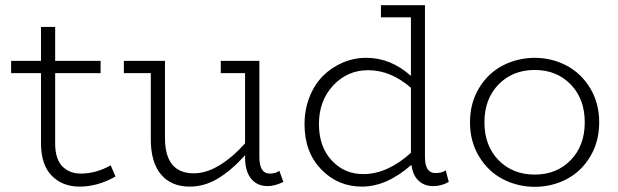

<svg xmlns="http://www.w3.org/2000/svg" viewBox="-20 -706 2386 741"><path d="M407.2 -67.9 425.8 -24.9Q357.4 14.2 287.1 14.2Q221.2 14.2 179.7 -27.8Q138.2 -69.8 138.2 -153.8V-423.8H22.9V-471.2H138.2V-602.1H192.9V-471.2H368.2V-423.8H192.9V-151.9Q192.9 -119.1 201.4 -95.7Q210 -72.3 224.9 -59.8Q239.7 -47.4 256.1 -41.7Q272.5 -36.1 292 -36.1Q350.6 -36.1 407.2 -67.9Z M1058.1 -46.9 1073.7 -3.9Q1040.5 12.2 1013.2 12.2Q972.2 12.2 949 -16.6Q925.8 -45.4 925.8 -98.1V-106.9Q873.5 -48.8 821.5 -17.3Q769.5 14.2 711.9 14.2Q641.1 14.2 601.6 -32.5Q562 -79.1 562 -168V-423.8H458V-471.2H616.7V-173.8Q616.7 -37.1 728 -37.1Q775.9 -37.1 826.7 -67.9Q877.4 -98.6 925.8 -152.8V-423.8H832V-471.2H981V-100.1Q981 -36.1 1021 -36.1Q1044.4 -36.1 1058.1 -46.9Z M1700.2 -48.8 1711.9 -3.9Q1684.1 12.2 1651.9 12.2Q1617.2 12.2 1595 -9Q1572.8 -30.3 1567.9 -69.8Q1472.2 14.2 1377 14.2Q1283.7 14.2 1219.5 -52.5Q1155.3 -119.1 1155.3 -226.1Q1155.3 -283.2 1174.6 -331.8Q1193.8 -380.4 1226.6 -413.1Q1259.3 -445.8 1302.7 -464.4Q1346.2 -482.9 1394 -482.9Q1487.8 -482.9 1565.9 -413.1V-639.2H1450.2V-686H1620.1V-100.1Q1620.1 -38.1 1660.2 -38.1Q1686.5 -38.1 1700.2 -48.8ZM1210.9 -227.1Q1210.9 -139.2 1261 -85.9Q1311 -32.7 1385.3 -34.2Q1476.1 -35.2 1565.9 -116.2V-367.2Q1487.8 -435.1 1400.9 -435.1Q1320.8 -435.1 1265.9 -376.2Q1210.9 -317.4 1210.9 -227.1Z M2043.9 15.1Q1975.6 14.6 1918.9 -15.6Q1862.3 -45.9 1828.1 -103.3Q1793.9 -160.6 1793.9 -233.9Q1793.9 -307.6 1828.1 -365Q1862.3 -422.4 1918.9 -452.4Q1975.6 -482.4 2043.9 -482.9Q2111.3 -482.4 2167.5 -452.4Q2223.6 -422.4 2258.1 -365Q2292.5 -307.6 2292.5 -233.9Q2292.5 -160.6 2258.8 -103.3Q2225.1 -45.9 2168.7 -15.6Q2112.3 14.6 2043.9 15.1ZM2043.9 -32.2Q2128.4 -32.2 2182.6 -88.1Q2236.8 -144 2236.8 -233.9Q2236.8 -324.2 2182.6 -380.1Q2128.4 -436 2043.9 -436Q1958.5 -436 1904.1 -380.1Q1849.6 -324.2 1849.6 -233.9Q1849.6 -143.6 1904.1 -87.9Q1958.5 -32.2 2043.9 -32.2Z"/></svg>

Font: BioRhyme Light
Style: Regular
Weight: 300
Designer: Aoife Mooney
Foundry: Aoife Mooney Type
Version: Version 1.500;PS 001.500;hotconv 1.0.88;makeotf.lib2.5.64775